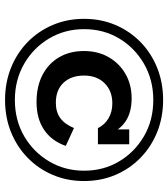

<svg xmlns="http://www.w3.org/2000/svg" viewBox="26 -664 650 741"><g transform="rotate(90 350.5 -293.0)"><path d="M365.3 12Q298.1 12 241 -11Q183.9 -34 141.5 -75.5Q99.2 -117 75.7 -172.5Q52.2 -228 52.2 -293Q52.2 -358 75.7 -413.5Q99.2 -469 141.5 -510.5Q183.9 -552 241 -575Q298.1 -598 365.3 -598Q432.4 -598 489.4 -575Q546.3 -552 588.7 -510.5Q631.2 -469 654.7 -413.5Q678.2 -358 678.2 -293Q678.2 -228 654.7 -172.5Q631.2 -117 588.7 -75.5Q546.3 -34 489.4 -11Q432.4 12 365.3 12ZM365.2 -25.9Q443.4 -25.9 505 -61.7Q566.6 -97.6 602.4 -158.2Q638.3 -218.8 638.3 -293Q638.3 -368.2 602.4 -428.3Q566.6 -488.4 505 -524.3Q443.4 -560.1 365.2 -560.1Q287.9 -560.1 225.8 -524.3Q163.7 -488.4 127.9 -428.3Q92 -368.2 92 -293Q92 -218.8 127.9 -158.2Q163.7 -97.6 225.8 -61.7Q287.9 -25.9 365.2 -25.9ZM373.4 -109.5Q313 -109.5 268.7 -132.5Q224.4 -155.5 200.4 -196.8Q176.4 -238 176.4 -292Q176.4 -347 200.4 -388.3Q224.4 -429.7 265.4 -453.1Q306.4 -476.5 358.4 -476.5Q412.6 -476.5 447 -453.7Q481.4 -431 498.1 -387L479 -400.6V-467.2H536.3V-346.4H474.2Q460.4 -373.2 435.6 -387.6Q410.8 -402 378.6 -402Q329.9 -402 300.5 -371.9Q271.1 -341.9 271.1 -293Q271.1 -243.1 298.9 -213.6Q326.7 -184 376.2 -184Q411.9 -184 435.4 -201.3Q459 -218.5 473.7 -254L542.6 -222.4Q523.8 -168.1 480.7 -138.8Q437.5 -109.5 373.4 -109.5Z"/></g></svg>

Font: Rokkitt SemiBold
Style: Italic
Weight: 600
Italic angle: -9°
Designer: Vernon Adams
Foundry: Vernon Adams
Version: Version 3.103